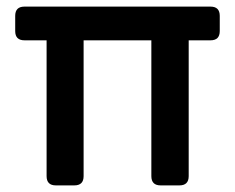

<svg xmlns="http://www.w3.org/2000/svg" viewBox="-20 -561 710 581"><path d="M149 0Q121 0 121 -28V-439H54Q26 -439 26 -467V-513Q26 -541 54 -541H617Q645 -541 645 -513V-467Q645 -439 617 -439H551V-28Q551 0 523 0H466Q438 0 438 -28V-439H233V-28Q233 0 205 0Z"/></svg>

Font: Pitagon Sans Text SemiBold
Style: Regular
Weight: 600
Designer: Travis Tran
Foundry: Pitagon
Version: Version 1.001; ttfautohint (v1.8.4.7-5d5b);gftools[0.9.26]